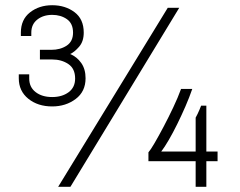

<svg xmlns="http://www.w3.org/2000/svg" viewBox="-20 -716 919 736"><path d="M180 -308Q125 -308 88.5 -337.5Q52 -367 52 -416V-431H92V-415Q92 -382 116.5 -363Q141 -344 180 -344Q218 -344 243 -362.5Q268 -381 268 -415Q268 -453 242 -470.5Q216 -488 180 -488H133V-525H177Q211 -525 235.5 -541Q260 -557 260 -591Q260 -626 236.5 -642.5Q213 -659 180 -659Q146 -659 123 -641Q100 -623 100 -591V-578H60V-591Q60 -641 95 -668.5Q130 -696 180 -696Q230 -696 265.5 -669.5Q301 -643 301 -591Q301 -557 283 -536.5Q265 -516 249 -509Q275 -498 291.5 -474.5Q308 -451 308 -416Q308 -365 270 -336.5Q232 -308 180 -308ZM203 0 623 -686H667L250 0ZM730 0V-98H549V-132Q557 -141 572.5 -167.5Q588 -194 607 -230Q626 -266 644 -304Q662 -342 674 -375H717Q706 -343 691 -308.5Q676 -274 659.5 -240.5Q643 -207 627 -179.5Q611 -152 598 -135H730V-265Q734 -272 737.5 -279.5Q741 -287 744.5 -295Q748 -303 751 -311H771V-135H814V-98H771V0Z"/></svg>

Font: Chivo Medium Thin
Style: Regular
Weight: 250
Version: Version 2.002